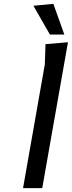

<svg xmlns="http://www.w3.org/2000/svg" viewBox="-20 -980 374 1000"><path d="M100 0 213.5 -645 217 -750 334 -760 200 0ZM315 -800H240L154 -950L258 -960Z"/></svg>

Font: B612
Style: Italic
Weight: 400
Italic angle: -10°
Designer: Nicolas Chauveau, Thomas Paillot, Jonathan Favre-Lamarine, Jean-Luc Vinot
Foundry: AIRBUS
Version: Version 1.008